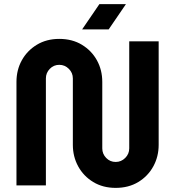

<svg xmlns="http://www.w3.org/2000/svg" viewBox="-20 -901 851 933"><path d="M542 12Q480 12 433 -16.5Q386 -45 360 -92.5Q334 -140 334 -197V-520Q334 -547 314.5 -566.5Q295 -586 268 -586Q241 -586 222 -566.5Q203 -547 203 -520V0H60V-503Q60 -561 86 -608Q112 -655 159 -683.5Q206 -712 268 -712Q331 -712 378 -683.5Q425 -655 451 -608Q477 -561 477 -503V-180Q477 -153 496 -133.5Q515 -114 542 -114Q569 -114 588.5 -133.5Q608 -153 608 -180V-700H751V-197Q751 -140 725 -92.5Q699 -45 652 -16.5Q605 12 542 12ZM379 -758 463 -881H592L508 -758Z"/></svg>

Font: MuseoModerno SemiBold
Style: Regular
Weight: 600
Designer: Pablo Cosgaya, Héctor Gatti, Marcela Romero, and the Authors of The MuseoModerno Project.
Foundry: Omnibus-Type Team
Version: Version 1.001